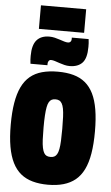

<svg xmlns="http://www.w3.org/2000/svg" viewBox="-70 -1164 705 1218"><g transform="rotate(5 282.5 -555.0)"><path d="M284 -167Q298 -167 308 -172Q318 -177 325 -189Q332 -201 336 -222Q340 -243 341.5 -275Q343 -307 343 -351Q343 -395 341.5 -427Q340 -459 336 -479.5Q332 -500 325 -512Q318 -524 308 -529Q298 -534 284 -534Q270 -534 260 -529Q250 -524 243 -512Q236 -500 232 -479Q228 -458 226 -426Q224 -394 224 -350Q224 -305 225.5 -273Q227 -241 231.5 -220Q236 -199 243 -187.5Q250 -176 260 -171.5Q270 -167 284 -167ZM283 10Q229 10 185.5 -2Q142 -14 110 -40Q78 -66 57 -108Q36 -150 25.5 -209.5Q15 -269 15 -349Q15 -428 25 -488Q35 -548 55.5 -590.5Q76 -633 108 -659.5Q140 -686 184 -698Q228 -710 284 -710Q340 -710 383.5 -698Q427 -686 458.5 -660Q490 -634 510.5 -592.5Q531 -551 541 -491.5Q551 -432 551 -353Q551 -273 541 -212.5Q531 -152 510 -109.5Q489 -67 457 -41Q425 -15 381.5 -2.5Q338 10 283 10ZM106 -745Q104 -759 103.5 -771.5Q103 -784 103 -795Q103 -864 130.5 -895.5Q158 -927 211 -927Q228 -927 245 -923Q262 -919 278 -913.5Q294 -908 307.5 -904Q321 -900 331 -900Q338 -900 343 -903Q348 -906 350.5 -911.5Q353 -917 353 -923Q353 -925 353 -928.5Q353 -932 353 -933H460Q462 -920 462.5 -907Q463 -894 463 -883Q463 -811 435 -781.5Q407 -752 354 -752Q338 -752 321.5 -756Q305 -760 289 -765.5Q273 -771 259 -775.5Q245 -780 234 -780Q225 -780 219.5 -772.5Q214 -765 214 -755Q214 -754 214 -750.5Q214 -747 214 -745ZM140 -970V-1120H428V-970Z"/></g></svg>

Font: Georama SemiCondensed Black
Style: Regular
Weight: 900
Width: 4
Designer: Jean-Baptiste Levee
Foundry: Production Type
Version: Version 1.001